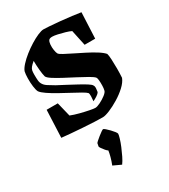

<svg xmlns="http://www.w3.org/2000/svg" viewBox="-223 -728 1012 1148"><g transform="rotate(-30 282.5 -154.0)"><path d="M37 -7 45 -196H122L146 -98Q171 -88 204 -79.5Q237 -71 265 -65.5Q293 -60 303 -60Q316 -60 338.5 -71Q361 -82 380.5 -97Q400 -112 402 -124Q405 -136 405.5 -155Q406 -174 404.5 -191Q403 -208 399 -213Q391 -223 363 -239Q335 -255 298.5 -274Q262 -293 226 -312Q190 -331 164.5 -347.5Q139 -364 135 -375Q130 -393 127 -426Q124 -459 124 -488Q106 -473 98 -463Q90 -453 88 -442.5Q86 -432 86 -416Q86 -390 87.5 -374Q89 -358 97 -346Q105 -333 121.5 -322.5Q138 -312 165 -296Q192 -282 224 -265Q256 -248 285.5 -232Q315 -216 335.5 -203Q356 -190 360 -182Q366 -174 365 -159.5Q364 -145 362 -135Q357 -126 342.5 -116.5Q328 -107 313 -100Q315 -115 315.5 -133Q316 -151 312 -157Q305 -165 279.5 -179.5Q254 -194 220 -212Q186 -230 152 -249Q118 -268 91.5 -286Q65 -304 55 -318Q48 -331 44.5 -358.5Q41 -386 41.5 -415Q42 -444 46 -461Q52 -478 71.5 -499.5Q91 -521 118 -542.5Q145 -564 174 -582Q203 -600 228.5 -611Q254 -622 269 -622Q278 -622 309 -620Q340 -618 380 -614Q420 -610 457.5 -605.5Q495 -601 517 -597L509 -419H436L413 -527Q399 -534 375 -541Q351 -548 328 -553Q305 -558 292 -558Q274 -558 268 -550Q261 -541 259.5 -522Q258 -503 261 -484Q264 -465 269 -456Q274 -448 296.5 -436Q319 -424 351.5 -408Q384 -392 418.5 -374.5Q453 -357 482 -339Q511 -321 526 -304Q530 -291 531.5 -262Q533 -233 533 -199Q533 -165 531 -136Q521 -110 493 -84Q465 -58 429.5 -36.5Q394 -15 362.5 -2Q331 11 314 11Q293 11 256.5 9.5Q220 8 179 5Q138 2 100 -1Q62 -4 37 -7ZM272 314 218 289Q228 264 234.5 239.5Q241 215 243 199Q237 196 227.5 185Q218 174 211 163.5Q204 153 204 150L208 129Q209 126 218.5 117.5Q228 109 241 98.5Q254 88 265 80.5Q276 73 279 73Q283 73 293.5 82Q304 91 315.5 103Q327 115 335.5 126Q344 137 344 142Q344 150 337.5 172Q331 194 320 220.5Q309 247 296.5 272.5Q284 298 272 314Z"/></g></svg>

Font: Grenze Gotisch ExtraBold
Style: Regular
Weight: 800
Designer: Renata Polastri
Foundry: Omnibus-Type
Version: Version 1.001